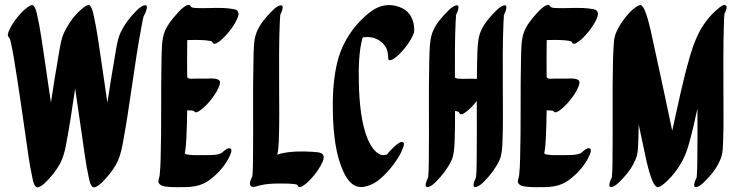

<svg xmlns="http://www.w3.org/2000/svg" viewBox="-20 -768 3095 806"><path d="M553.7 -723.9C526.6 -697.5 504.1 -667.9 487.4 -633.9C472.6 -603.8 467.9 -563.4 461.5 -527C450.4 -464.1 440.5 -400.7 430.8 -337C421.9 -397.9 413.3 -458.8 404.1 -519.7C394.6 -582.9 386.3 -647.9 372.2 -708.3C369.3 -720.9 366.1 -735.5 356.8 -745C350 -751.9 332.2 -737.8 326.5 -733C294.8 -707.7 269 -671.9 250.3 -633.9C235.5 -603.8 230.8 -563.4 224.4 -527C213.3 -464.2 203.4 -400.9 193.8 -337.4C184.9 -398.1 176.2 -458.9 167.1 -519.7C157.6 -582.9 149.3 -647.9 135.2 -708.3C132.3 -720.9 129.1 -735.5 119.8 -745C113.3 -751.6 96.1 -738 92.4 -735.2C76.6 -723.2 62.9 -708 50.6 -692.5C38.3 -677 27 -660 19.1 -641.8C16.1 -635.1 9 -620 16 -612.9C23.1 -605.8 24.6 -594.4 27.1 -583C32.2 -560 36.1 -536.7 39.9 -513.5C57 -410.8 71.3 -307.6 86.4 -204.6C95.2 -144.6 102.4 -83.3 115.1 -25.7C117.7 -13.3 123.4 23.9 141.4 17.9C153 14.8 164.7 3.9 172.4 -3.7C194.1 -25.1 214.1 -49.5 229.6 -76.6C243.4 -100.8 251 -128 257 -159.1C272 -237.9 283.8 -317.1 295.4 -396.3C305 -332.4 314 -268.5 323.4 -204.6C332.2 -144.6 339.4 -83.3 352.1 -25.7C354.7 -13.5 360.3 23.5 378 18.1C389.7 15.1 401.7 4 409.5 -3.7C431.3 -25.2 451.3 -49.6 466.7 -76.6C480.5 -100.8 488.1 -128 494.1 -159.1C525.9 -325.7 543 -494.3 574.7 -660.4C577.1 -673 579.3 -686 582.5 -698.5C586 -704.5 609.3 -749.1 587.8 -745.9C575.3 -744.3 562.1 -732.1 553.7 -723.9Z M844.7 -438.1C829.2 -438 813.8 -437.9 798.3 -437.9C786.9 -437.9 772.9 -435.4 767 -442.1C766.6 -443.9 766.3 -446 765.7 -447.5C765.4 -498.2 765.2 -549 766.1 -599.8C800 -600.5 833.8 -601.5 864.5 -595.9C864.7 -595.9 864.9 -595.8 865.1 -595.8C870.7 -594 872.4 -590.7 874.8 -585.6C880.3 -583.4 885.5 -584.1 890.6 -587.8C905.5 -595.7 918.3 -608.7 929.5 -621C944 -636.9 957.2 -654.5 967.8 -673.2C973.3 -684.2 981 -696.8 981.4 -711.7C979.6 -717.3 977.8 -723.3 972.3 -726.1C967.3 -728.7 961 -729.4 955.6 -730.4C906.1 -739.4 849.7 -731.1 798 -734.7C790 -735.3 783.6 -736.4 779.8 -741.9C778.3 -748.3 770.5 -748.9 764.2 -745.4C748 -738.6 734.3 -723 723.2 -710.8C702.9 -688.6 682.9 -664.1 671.5 -635.4C658.5 -603.2 659.2 -560.6 658.1 -518.9C654.9 -379.1 658.5 -239.5 654.3 -99.8C653.6 -76.9 652.8 -53.8 650.2 -31C649 -24 640.2 -1.8 648.5 2.8C655.4 12.6 668.1 14.5 683.4 16.1C708.6 18.6 734.5 17.7 759.8 17.4C809.5 16.6 839.4 4.1 867.5 -18.6C898.9 -43.3 928.2 -76.7 945.2 -115.2C947.6 -120.6 955.8 -138.1 948.3 -144.1C937.5 -152.2 916.4 -130.7 910 -125.6C891.3 -115.9 861.6 -116.9 839.4 -116.9C814.6 -116.9 788.5 -115.1 763.9 -119.7C760.9 -120.6 758 -122.1 755.6 -124.1C760.1 -144.8 761.1 -166.4 762.3 -187.4C764.3 -226.4 765.3 -265.5 765.7 -304.7C775.2 -304.5 790.1 -305.4 795.8 -300.3C805 -283.2 847.3 -328.2 852 -333.3C866.5 -349.2 879.7 -366.8 890.3 -385.5C895.8 -396.5 903.4 -408.7 903.8 -423.8C899.7 -442.3 864.9 -438.1 844.7 -438.1ZM914.8 -128.4C915 -128.5 915.2 -128.7 915.5 -128.8C915.2 -128.7 915 -128.5 914.8 -128.4Z M1123.6 -723.5C1097.5 -697.5 1072 -668.3 1057.7 -633.9C1044.5 -602.1 1045 -559.1 1044.1 -517.7C1040.6 -377.2 1044.2 -235.1 1042 -93.7C1041.7 -71.7 1041.5 -49.5 1039.2 -27.6C1035.3 -20.3 1032.1 -12.7 1030.1 -4.9C1026.2 9.9 1034.7 19.5 1049.5 15.9C1061.7 13 1073.7 9.3 1086.1 7.1C1111.8 2.6 1137.8 2.2 1163.8 2.4C1182.6 2.6 1201.8 2.5 1220.5 5.5C1227.9 6.4 1229.9 10.5 1232.6 16.1C1238.1 18.3 1243.3 17.6 1248.4 13.9C1263.3 6 1276.1 -7 1287.3 -19.3C1301.8 -35.2 1315 -52.8 1325.6 -71.5C1331.1 -82.5 1338.8 -94.7 1339.2 -109.7C1337.4 -115.3 1335.6 -121.3 1330.1 -124.1C1320.3 -129.2 1305.9 -129.9 1293.2 -130.6C1244.8 -133.8 1197.2 -132.9 1156.9 -122.8C1153.1 -121.9 1148.5 -119.9 1143.9 -118.6C1148.1 -135.8 1149.5 -155.7 1150.3 -174.9C1153.5 -249.9 1151.8 -327.1 1151.8 -403.8C1151.8 -494.6 1150.5 -585.6 1154.6 -676.3C1155 -686.1 1155.6 -695.9 1156.5 -705.7C1159.7 -711.8 1177.1 -748.4 1157.6 -745.5C1145.3 -744 1131.9 -731.8 1123.6 -723.5Z M1502.5 -610.9C1551.7 -618.8 1587.8 -595.7 1603.3 -562.6C1608.1 -549.8 1609.6 -536.1 1609.6 -522.4C1609.6 -511.1 1623.1 -516 1628.1 -518.6C1643 -526.5 1655.8 -539.5 1667 -551.8C1681.5 -567.7 1694.7 -585.2 1705.3 -604C1711.8 -615.5 1718.9 -628.7 1718.9 -642.4C1719 -665.7 1712.9 -689 1699.2 -708.2C1688.9 -722.5 1673.8 -732.5 1657.5 -738.4C1581.5 -765.9 1530.4 -718.8 1492.8 -680.6C1459 -646.2 1429.5 -601.5 1410.7 -553.8C1387.2 -494.1 1377.5 -412.6 1377 -335.3C1376.7 -239.8 1384 -143.3 1412.2 -69.8C1424.5 -38 1444.1 5.1 1479.7 14.9C1498.4 20 1515.2 15.7 1533.1 9C1554.5 1.1 1573.8 -14.3 1590.1 -30C1609.7 -48.9 1627.3 -69.8 1642.5 -92.4C1652.7 -107.6 1663.1 -124.3 1669.3 -141.6C1671.3 -147.3 1680.1 -164.4 1672.4 -170.5C1664.9 -176.4 1649.8 -164.3 1645.1 -160.7C1629.6 -148.9 1616.1 -134.1 1604 -118.9C1596.2 -117.1 1588.1 -116.3 1580.3 -117.7C1553.3 -126.7 1535.6 -157.7 1524.6 -181.8C1497 -246.7 1488.3 -335 1486.4 -419.9C1485 -486.3 1486.4 -556.2 1502.5 -610.9Z M2062.6 -723.1C2037.6 -698.1 2010.4 -668.2 1996.7 -633C1984.6 -601.7 1984 -556.3 1983.1 -514.6C1982.4 -488.7 1982.1 -462.7 1981.8 -436.7C1955.4 -439.1 1927.6 -435.2 1901.6 -438C1898.4 -438.7 1890.7 -440.1 1889.7 -443.7C1889.5 -520.5 1889.1 -597.4 1892.6 -674.1C1893.1 -684.6 1893.6 -695.2 1894.6 -705.7C1897.8 -711.8 1915.3 -748.5 1895.8 -745.6C1883.3 -743.5 1869.9 -731.4 1861.6 -723.1C1836.7 -698.2 1809.2 -668.2 1795.7 -633C1783.6 -601.7 1783 -556.3 1782.1 -514.6C1778.6 -373.6 1782.2 -231.2 1780 -89.3C1779.7 -67 1779.5 -44.7 1777.2 -22.6C1773.9 -16.5 1756.6 20.1 1776.1 17.2C1788.5 15.4 1802 3.2 1810.2 -5.1C1836.3 -31.4 1858.5 -60 1874.8 -93.4C1884.8 -113.7 1887.2 -142.9 1888.3 -170.5C1890.1 -213.8 1890.3 -257.9 1890.2 -302.2C1898 -301.3 1903.7 -300 1907.9 -295.4C1913.1 -269.6 1960.6 -319.7 1965.3 -324.9C1970.9 -331.1 1976.3 -337.5 1981.5 -344.1C1981.6 -259.3 1982.3 -174.2 1981 -89.3C1980.7 -67 1980.5 -44.7 1978.2 -22.6C1974.9 -16.5 1957.6 20.1 1977.1 17.2C1989.5 15.4 2003 3.2 2011.2 -5.1C2037.3 -31.4 2059.5 -60 2075.8 -93.4C2085.8 -113.7 2088.2 -142.9 2089.3 -170.5C2092.4 -245.7 2090.8 -323.3 2090.8 -400.2C2090.8 -491.4 2089.5 -582.9 2093.6 -674.1C2094.1 -684.6 2094.6 -695.2 2095.6 -705.7C2098.8 -711.8 2116.3 -748.5 2096.8 -745.6C2084.3 -743.5 2070.9 -731.4 2062.6 -723.1Z M2353.7 -438.1C2338.2 -438 2322.8 -437.9 2307.3 -437.9C2295.9 -437.9 2281.9 -435.4 2276 -442.1C2275.6 -443.9 2275.3 -446 2274.7 -447.5C2274.4 -498.2 2274.2 -549 2275.1 -599.8C2309 -600.5 2342.8 -601.5 2373.5 -595.9C2373.7 -595.9 2373.9 -595.8 2374.1 -595.8C2379.7 -594 2381.4 -590.7 2383.8 -585.6C2389.3 -583.4 2394.5 -584.1 2399.6 -587.8C2414.5 -595.7 2427.3 -608.7 2438.5 -621C2453 -636.9 2466.2 -654.5 2476.8 -673.2C2482.3 -684.2 2490 -696.8 2490.4 -711.7C2488.6 -717.3 2486.8 -723.3 2481.3 -726.1C2476.3 -728.7 2470 -729.4 2464.6 -730.4C2415.1 -739.4 2358.7 -731.1 2307 -734.7C2299 -735.3 2292.6 -736.4 2288.8 -741.9C2287.3 -748.3 2279.5 -748.9 2273.2 -745.4C2257 -738.6 2243.3 -723 2232.2 -710.8C2211.9 -688.6 2191.9 -664.1 2180.5 -635.4C2167.5 -603.2 2168.2 -560.6 2167.1 -518.9C2163.9 -379.1 2167.5 -239.5 2163.3 -99.8C2162.6 -76.9 2161.8 -53.8 2159.2 -31C2158 -24 2149.2 -1.8 2157.5 2.8C2164.4 12.6 2177.1 14.5 2192.4 16.1C2217.6 18.6 2243.5 17.7 2268.8 17.4C2318.5 16.6 2348.4 4.1 2376.5 -18.6C2407.9 -43.3 2437.2 -76.7 2454.2 -115.2C2456.6 -120.6 2464.8 -138.1 2457.3 -144.1C2446.5 -152.2 2425.4 -130.7 2419 -125.6C2400.3 -115.9 2370.6 -116.9 2348.4 -116.9C2323.6 -116.9 2297.5 -115.1 2272.9 -119.7C2269.9 -120.6 2267 -122.1 2264.6 -124.1C2269.1 -144.8 2270.1 -166.4 2271.3 -187.4C2273.3 -226.4 2274.3 -265.5 2274.7 -304.7C2284.2 -304.5 2299.1 -305.4 2304.8 -300.3C2314 -283.2 2356.3 -328.2 2361 -333.3C2375.5 -349.2 2388.7 -366.8 2399.3 -385.5C2404.8 -396.5 2412.4 -408.7 2412.8 -423.8C2408.7 -442.3 2373.9 -438.1 2353.7 -438.1ZM2423.8 -128.4C2424 -128.5 2424.2 -128.7 2424.5 -128.8C2424.2 -128.7 2424 -128.5 2423.8 -128.4Z M2904.6 -23.2C2901.2 -16.9 2883.6 20.1 2903.2 17.2C2915.6 15.4 2929.1 3.2 2937.3 -5.1C2958.8 -26.7 2980 -50.4 2994.1 -77.8C3000.6 -90.3 3006.7 -102.4 3010 -116.3C3013.9 -132.6 3014.6 -149.9 3015.3 -166.6C3018.5 -240.1 3016.8 -316.2 3016.8 -391.3C3016.8 -483.7 3015.8 -576.3 3018.9 -668.7C3019.3 -682.4 3019.8 -696.2 3021.1 -709.9C3024.7 -717 3035.8 -738.2 3027.1 -745.2C3017.3 -752.5 2999.8 -736 2994.5 -731.4C2976.6 -718.1 2961.3 -700.4 2947.6 -683.2C2912.1 -638.4 2891.8 -585.4 2874.2 -524.3C2845.9 -425.4 2824.6 -322.2 2801.9 -219.3C2776.7 -337.9 2752.1 -456.3 2725.8 -574.5C2714.9 -622.9 2706 -674.8 2688.8 -719.1C2685.3 -728.1 2681.7 -737.8 2674 -744C2669.4 -750.5 2657.5 -743.7 2652.5 -740.4C2633.2 -728.1 2617.4 -710.1 2603.5 -692.5C2586.9 -671.6 2571.3 -646.9 2562.2 -619.6C2558 -607.1 2557.5 -593 2556.4 -580C2554.4 -555.9 2553.8 -531.7 2553.2 -507.6C2549.8 -367.1 2553.3 -225 2551.1 -83.7C2550.8 -63.6 2550.6 -43.4 2548.5 -23.3C2545.1 -17 2527.5 20 2547.1 17.1C2559.5 15.3 2573 3.1 2581.2 -5.2C2602.7 -26.9 2623.9 -50.5 2638 -77.9C2644.5 -90.4 2650.6 -102.5 2653.9 -116.3C2657.8 -132.6 2658.5 -149.9 2659.2 -166.6C2660.3 -192.8 2660.8 -219.4 2661 -246.1C2666.5 -220.5 2671.9 -194.8 2677.5 -169.2C2688.6 -118 2697.6 -63.5 2715.6 -17C2720.1 -5.1 2725.5 8.5 2736.2 16.1C2744.1 21.7 2758.5 10.2 2763.6 6.3C2775.8 -3 2788 -14.9 2797.7 -25.9C2829.6 -62.2 2854.2 -102.7 2869.3 -154.5C2884.3 -205.5 2896.2 -259 2907.8 -312.5C2907.9 -236.2 2908.4 -159.9 2907.2 -83.7C2906.9 -63.5 2906.7 -43.2 2904.6 -23.2Z"/></svg>

Font: Quiapo Free
Style: Regular
Weight: 400
Designer: Aaron Amar
Version: Version 001.002